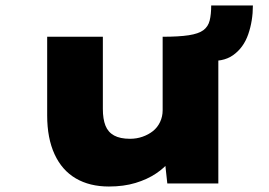

<svg xmlns="http://www.w3.org/2000/svg" viewBox="-20 -669 980 700"><path d="M377 11Q307 11 256.5 -18.5Q206 -48 179 -106.5Q152 -165 152 -248V-535H355V-272Q355 -235 364.5 -211Q374 -187 396 -175Q418 -163 454 -163Q478 -163 499.5 -170.5Q521 -178 537.5 -191Q554 -204 563.5 -224Q573 -244 573 -267V-535Q632 -535 668 -540.5Q704 -546 721.5 -559Q739 -572 744.5 -594.5Q750 -617 750 -649H902Q902 -593 885 -544Q868 -495 830 -468Q792 -441 731 -449L776 -471V0H590L578 -110L599 -82Q581 -58 549 -36.5Q517 -15 474 -2Q431 11 377 11Z"/></svg>

Font: Lexend Peta Black
Style: Regular
Weight: 900
Version: Version 1.007